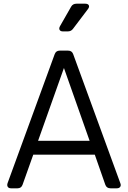

<svg xmlns="http://www.w3.org/2000/svg" viewBox="-20 -1019 692 1039"><path d="M40 0Q27 0 22 -8Q17 -16 21 -28L276 -726Q283 -745 303 -745H349Q369 -745 376 -726L631 -28Q636 -16 630.5 -8Q625 0 612 0H578Q557 0 550 -19L493 -182H160L102 -19Q95 0 75 0ZM186 -257H465L326 -651ZM321 -849Q307 -849 302.5 -857.5Q298 -866 305 -878L365 -983Q374 -999 394 -999H441Q456 -999 460.5 -990.5Q465 -982 456 -970L375 -863Q365 -849 346 -849Z"/></svg>

Font: Pitagon Sans Text
Style: Regular
Weight: 400
Designer: Travis Tran
Foundry: Pitagon
Version: Version 1.001; ttfautohint (v1.8.4.7-5d5b);gftools[0.9.26]